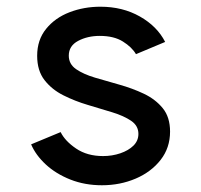

<svg xmlns="http://www.w3.org/2000/svg" viewBox="-20 -547 602 575"><path d="M285.2 7.8Q233.9 7.8 190.7 -9.3Q147.5 -26.4 117.2 -54.4Q86.9 -82.5 73.2 -114.7L161.6 -151.4Q174.8 -124.5 208 -102.1Q241.2 -79.6 288.6 -79.6Q315.9 -79.6 340.3 -87.9Q364.7 -96.2 379.6 -110.8Q394.5 -125.5 394.5 -146Q394.5 -170.4 372.6 -185.3Q350.6 -200.2 316.2 -210.7Q281.7 -221.2 243.2 -232.7Q204.6 -244.1 169.9 -261.5Q135.3 -278.8 113.3 -307.1Q91.3 -335.4 91.3 -379.9Q91.3 -427.7 118.2 -460.7Q145 -493.7 188.2 -510.3Q231.4 -526.9 280.8 -526.9Q347.2 -526.9 398.9 -497.6Q450.7 -468.3 474.6 -421.4L387.2 -384.8Q375 -405.8 348.1 -422.6Q321.3 -439.5 278.8 -439.5Q242.2 -439.5 214.1 -424.6Q186 -409.7 186 -380.4Q186 -355 208 -339.8Q230 -324.7 264.4 -314.5Q298.8 -304.2 337.4 -293.5Q376 -282.7 410.6 -266.4Q445.3 -250 467.3 -223.1Q489.3 -196.3 489.3 -152.8Q489.3 -104.5 461.2 -68.4Q433.1 -32.2 386.5 -12.2Q339.8 7.8 285.2 7.8Z"/></svg>

Font: Reddit Mono Medium
Style: Regular
Weight: 500
Monospace: yes
Designer: Stephen Hutchings
Foundry: Reddit
Version: Version 1.014